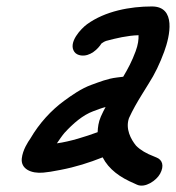

<svg xmlns="http://www.w3.org/2000/svg" viewBox="-20 -541 545 595"><path d="M47.5 -50C44 -17.7 76.2 -2.4 114.6 -6.1C125.8 -6.9 144.6 -9.9 167.6 -14.5C214.5 -23.5 256.3 -36.8 298.1 -53.4C317.3 -16 352.2 8.9 396 27.4L404.2 31.2C429.6 43.1 465 18 476.1 -2.5C489.7 -27.5 483 -45.9 465 -52.9L456.2 -56.6C434 -65 415.2 -75.8 401.6 -89.6C385.4 -109.4 368.2 -141.7 379.7 -175C391.4 -200.5 404.1 -222.7 420.3 -248.9L439.9 -280.6C460.4 -312.4 475.2 -343.9 488.9 -381C506.6 -428.9 527 -521 450.7 -521C383.5 -521 305.8 -506.7 249.5 -465.7C232.2 -453.1 189.7 -409.3 210.6 -380.1C215.1 -373.9 222.5 -370.4 230.7 -369.2C259.2 -365.2 283.7 -389.1 294.5 -406.3C301 -410.7 304 -412.7 308.7 -414.2C340.5 -422.7 374.6 -430.8 409.3 -431.9C409.9 -418.5 407.9 -402.6 400.3 -382C388.5 -350.3 377.2 -329.2 361.8 -303.2C355.3 -302.4 348.7 -301.6 342.1 -300.8C313.2 -297.4 287.8 -286.9 263.3 -278.1C231.8 -266.8 201.5 -245.2 178.9 -228.7C139 -199.5 101.8 -159.3 74 -111.5C66.8 -101.2 50.4 -76.6 47.5 -50ZM307.2 -209.3C302.7 -201 297.5 -191 292.5 -179.6C285 -162.3 283.2 -146.3 282.6 -131.4C244.5 -117.5 197.7 -102.5 156.3 -96.8C163.4 -107.2 172.4 -120.6 180 -129.4C206.9 -158.7 236.7 -184.3 268.4 -196.1C284.7 -202.2 294.3 -206 307.2 -209.3Z"/></svg>

Font: Just Breathe
Style: BdObl7
Weight: 400
Foundry: Cannot Into Space Fonts
Version: Version 0.72